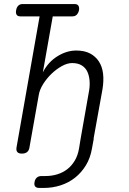

<svg xmlns="http://www.w3.org/2000/svg" viewBox="-20 -750 640 950"><path d="M81 -669Q67 -669 62 -677.5Q57 -686 60 -700Q62 -713 70 -721.5Q78 -730 92 -730H349Q363 -730 368 -721.5Q373 -713 371 -700Q368 -686 360 -677.5Q352 -669 338 -669H241L192 -392Q218 -443 264 -471.5Q310 -500 357 -500Q398 -500 425.5 -485.5Q453 -471 469.5 -445.5Q486 -420 490 -385Q494 -350 487 -308L443 -64H444L435 -15Q427 32 405 68Q383 104 351.5 129Q320 154 280 167Q240 180 195 180H175Q160 180 154 172.5Q148 165 151 151Q153 137 162 129Q171 121 185 121H205Q236 121 263.5 112.5Q291 104 312.5 87.5Q334 71 349.5 45.5Q365 20 371 -15L379 -64L419 -291Q425 -320 423.5 -346.5Q422 -373 413 -393.5Q404 -414 385 -426Q366 -438 337 -438Q313 -438 286 -423Q259 -408 235 -385Q211 -362 193.5 -334Q176 -306 172 -281L126 -22Q124 -6 114.5 2Q105 10 88 10Q72 10 65.5 2Q59 -6 62 -22L176 -669Z"/></svg>

Font: Maple Mono NL ExtraLight
Style: Italic
Weight: 275
Italic angle: -10°
Monospace: yes
Designer: subframe7536
Version: Version 7.000